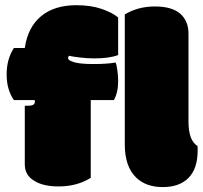

<svg xmlns="http://www.w3.org/2000/svg" viewBox="-20 -721 791 749"><path d="M208 6.3Q149.9 6.3 115.2 -14.6Q76.7 -36.6 76.7 -79.6V-308.6H91.8Q116.2 -308.6 116.2 -324.7Q116.2 -326.7 115.2 -330.6H34.2Q5.9 -371.1 5.9 -430.7Q5.9 -490.2 34.2 -533.7H76.7Q88.4 -614.7 140.1 -657.7Q191.9 -700.7 277.8 -700.7Q334 -700.7 375.7 -686.5Q417.5 -672.4 440.9 -652.8V-506.3Q407.2 -493.2 347.2 -493.2Q322.3 -493.2 292.7 -496.6Q263.2 -500 249 -503.4Q245.6 -500 245.6 -493.7Q245.6 -485.4 269 -478.3Q292.5 -471.2 345 -471.2Q397.5 -471.2 431.2 -477.1Q434.6 -469.2 437.7 -447.5Q440.9 -425.8 440.9 -404.8Q440.9 -359.9 424.3 -330.6H334V-27.3Q280.8 6.3 208 6.3ZM715.3 -589.4V-246.1Q715.3 -173.3 750.5 -151.4Q751 -148.9 751 -142.1V-133.3Q751 -63.5 715.6 -27.3Q680.2 8.8 615.2 8.8Q550.3 8.8 512.2 -27.3Q466.8 -70.3 466.8 -157.2V-664.6Q518.1 -695.8 584.2 -695.8Q650.4 -695.8 682.9 -667.7Q715.3 -639.6 715.3 -589.4Z"/></svg>

Font: Modak
Style: Regular
Weight: 400
Version: Version 1.036;PS Version 1.000;hotconv 1.0.79;makeotf.lib2.5